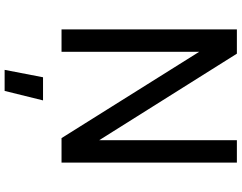

<svg xmlns="http://www.w3.org/2000/svg" viewBox="-127 -671 1044 830"><g transform="rotate(90 395.0 -256.0)"><path d="M107 0ZM683 -758V0H577L204 -595V0H107V-758H212L586 -163V-758ZM314 80H414L373 246H282Z"/></g></svg>

Font: Biryani
Style: Regular
Weight: 400
Designer: Dan Reynolds and Mathieu Reguer
Foundry: Dan Reynolds and Mathieu Reguer
Version: Version 1.004; ttfautohint (v1.1) -l 5 -r 5 -G 72 -x 0 -D la